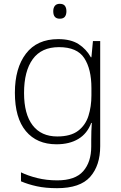

<svg xmlns="http://www.w3.org/2000/svg" viewBox="-20 -746 634 1006"><path d="M285 -541Q351 -541 391.5 -515Q432 -489 456 -446H459L467 -531H505V20Q505 121 452.5 180.5Q400 240 279 240Q219 240 173 230Q127 220 90 204V157Q127 175 175.5 187Q224 199 280 199Q374 199 416 151Q458 103 458 22V-13Q458 -60 461 -102H458Q437 -46 390.5 -18Q344 10 276 10Q173 10 115.5 -59Q58 -128 58 -260Q58 -389 116 -465Q174 -541 285 -541ZM289 -499Q197 -499 151.5 -436Q106 -373 106 -259Q106 -148 151 -89.5Q196 -31 280 -31Q350 -31 389 -60.5Q428 -90 443.5 -139Q459 -188 459 -246V-285Q459 -384 421.5 -441.5Q384 -499 289 -499ZM293 -726Q312 -726 320 -715.5Q328 -705 328 -687Q328 -669 320 -658.5Q312 -648 293 -648Q259 -648 259 -687Q259 -705 267.5 -715.5Q276 -726 293 -726Z"/></svg>

Font: Noto Kufi Arabic ExtraLight
Style: Regular
Weight: 200
Designer: Monotype Design Team, David Williams, Khaled Hosny
Foundry: Google LLC
Version: Version 2.109; ttfautohint (v1.8.4.7-5d5b)